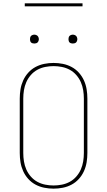

<svg xmlns="http://www.w3.org/2000/svg" viewBox="-20 -1119 640 1147"><path d="M300 8Q272 8 244.5 2.5Q217 -3 192.5 -16Q168 -29 149 -50Q130 -71 118.5 -96.5Q107 -122 102.5 -149.5Q98 -177 98 -205V-530Q98 -558 102.5 -585.5Q107 -613 118.5 -638.5Q130 -664 149 -685Q168 -706 192.5 -719Q217 -732 244.5 -737.5Q272 -743 300 -743Q328 -743 355.5 -737.5Q383 -732 407.5 -719Q432 -706 451 -685Q470 -664 481.5 -638.5Q493 -613 497.5 -585.5Q502 -558 502 -530V-205Q502 -177 497.5 -149.5Q493 -122 481.5 -96.5Q470 -71 451 -50Q432 -29 407.5 -16Q383 -3 355.5 2.5Q328 8 300 8ZM300 -11Q325 -11 350 -16Q375 -21 397 -33Q419 -45 436 -64.5Q453 -84 463 -107Q473 -130 477 -155Q481 -180 481 -205V-530Q481 -555 477 -580Q473 -605 463 -628Q453 -651 436 -670.5Q419 -690 397 -702Q375 -714 350 -719Q325 -724 300 -724Q275 -724 250 -719Q225 -714 203 -702Q181 -690 164 -670.5Q147 -651 137 -628Q127 -605 123 -580Q119 -555 119 -530V-205Q119 -180 123 -155Q127 -130 137 -107Q147 -84 164 -64.5Q181 -45 203 -33Q225 -21 250 -16Q275 -11 300 -11ZM415 -859Q410 -859 404.5 -860.5Q399 -862 395.5 -865.5Q392 -869 390.5 -874.5Q389 -880 389 -885Q389 -890 390.5 -895.5Q392 -901 395.5 -904.5Q399 -908 404.5 -910Q410 -912 415 -912Q420 -912 425.5 -910Q431 -908 434.5 -904.5Q438 -901 440 -895.5Q442 -890 442 -885Q442 -880 440 -874.5Q438 -869 434.5 -865.5Q431 -862 425.5 -860.5Q420 -859 415 -859ZM185 -859Q180 -859 174.5 -860.5Q169 -862 165.5 -865.5Q162 -869 160.5 -874.5Q159 -880 159 -885Q159 -890 160.5 -895.5Q162 -901 165.5 -904.5Q169 -908 174.5 -910Q180 -912 185 -912Q190 -912 195.5 -910Q201 -908 204.5 -904.5Q208 -901 210 -895.5Q212 -890 212 -885Q212 -880 210 -874.5Q208 -869 204.5 -865.5Q201 -862 195.5 -860.5Q190 -859 185 -859ZM128 -1081V-1099H473V-1081Z"/></svg>

Font: Iosevka HT Thin Extended
Style: Regular
Weight: 100
Width: 7
Monospace: yes
Designer: Belleve Invis
Foundry: Belleve Invis
Version: Version 32.3.0; ttfautohint (v1.8.4)